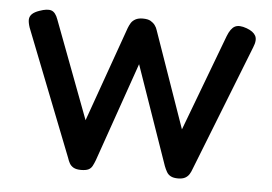

<svg xmlns="http://www.w3.org/2000/svg" viewBox="-42 -535 846 597"><g transform="rotate(5 381.5 -236.5)"><path d="M230.5 7.5Q215.8 7.5 207.2 2.8Q198.8 -2 194.5 -9.6Q190.2 -17.2 187.5 -26L32.8 -419.8Q27.8 -435 28.2 -444.8Q28.8 -454.5 36.2 -461.8Q43.8 -469 58.5 -474Q82.8 -482.8 95.8 -478.4Q108.8 -474 116.5 -452L231.2 -147.8L336.8 -444.8Q340 -453.2 344.6 -460.8Q349.2 -468.2 358.1 -473.2Q367 -478.2 381.2 -478.2Q397 -478.2 405.6 -473.2Q414.2 -468.2 419.5 -461Q424.8 -453.8 427 -446L532.2 -145.5L645.5 -446.5Q655 -471 668.2 -478Q681.5 -485 705.5 -476.2Q726.5 -468.5 733.5 -455.5Q740.5 -442.5 730.8 -419.2L575.8 -25.2Q573 -17 568.4 -9.4Q563.8 -1.8 555.4 2.9Q547 7.5 533.2 7.5Q519.2 7.5 510.9 3.2Q502.5 -1 497.8 -9.2Q493 -17.5 489.2 -27.5L381.8 -335.8L274.2 -27.5Q270 -16.2 265.6 -8.1Q261.2 0 253.1 3.8Q245 7.5 230.5 7.5Z"/></g></svg>

Font: Fredoka Light
Style: Regular
Weight: 300
Designer: Ben Nathan
Foundry: Milena B. Brandão, Ben Nathan
Version: Version 2.001